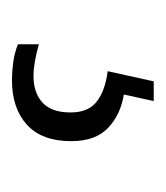

<svg xmlns="http://www.w3.org/2000/svg" viewBox="2 -51 277 321"><g transform="rotate(90 140.5 109.5)"><path d="M114 228Q101 228 85 226Q69 224 54 218V183Q86 192 107 192Q135 192 151.5 177Q168 162 168 130Q168 100 149.5 86Q131 72 99 68L116 -9H149L138 41Q171 46 193.5 67Q216 88 216 129Q216 178 188.5 203Q161 228 114 228Z"/></g></svg>

Font: Noto Serif Condensed Light
Style: Regular
Weight: 300
Width: 3
Designer: Monotype Design Team
Foundry: Monotype Imaging Inc.
Version: Version 2.013